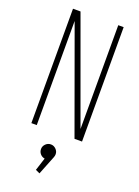

<svg xmlns="http://www.w3.org/2000/svg" viewBox="-176 -774 801 1104"><g transform="rotate(20 225.0 -222.0)"><path d="M348 -700H381V0H335L104 -637V0H71V-700H117L348 -65ZM263.5 120.5Q263.5 130.5 259.5 140L213.5 255.5L187.5 243.5L212.5 165.5Q196 163 185 150.5Q174 138 174 120.5Q174 103 187.2 89.8Q200.5 76.5 219 76.5Q237 76.5 250.2 89.8Q263.5 103 263.5 120.5Z"/></g></svg>

Font: League Mono Condensed Thin
Style: Regular
Weight: 100
Width: 1
Designer: Tyler Finck
Foundry: The League of Moveable Type / Tyler Finck
Version: Version 2.210